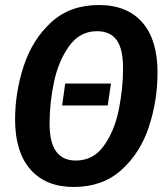

<svg xmlns="http://www.w3.org/2000/svg" viewBox="-20 -727 664 763"><path d="M606 -439Q606 -328 572 -224Q538 -120 463 -52Q388 16 273 16Q162 16 101 -53.5Q40 -123 40 -252Q40 -361 74.5 -465.5Q109 -570 183.5 -638.5Q258 -707 373 -707Q485 -707 545.5 -638Q606 -569 606 -439ZM177 -237Q177 -160 203.5 -124.5Q230 -89 281 -89Q351 -89 393 -148Q435 -207 452 -291Q469 -375 469 -456Q469 -533 443.5 -568Q418 -603 365 -603Q297 -603 254.5 -543.5Q212 -484 194.5 -400.5Q177 -317 177 -237ZM408 -308H227L239 -395H421Z"/></svg>

Font: Fira Sans Condensed SemiBold
Style: Italic
Weight: 600
Width: 3
Italic angle: -8°
Designer: bBox Type GmbH & Carrois Corporate GbR & Edenspiekermann AG
Foundry: bBox Type GmbH & Carrois Corporate GbR & Edenspiekermann AG
Version: Version 4.301